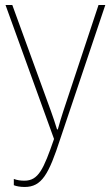

<svg xmlns="http://www.w3.org/2000/svg" viewBox="-20 -734 441 764"><path d="M78 10C146 10 174 -40 220 -182L399 -714H372L231 -289C224 -267 217 -245 210 -219H207C199 -246 192 -265 183 -291L29 -714H2L195 -181C153 -60 133 -15 77 -15C62 -15 48 -17 35 -22V3C45 7 60 10 78 10Z"/></svg>

Font: Noto Sans Condensed Thin
Style: Regular
Weight: 100
Width: 3
Designer: Monotype Design Team
Foundry: Monotype Imaging Inc.
Version: Version 2.013